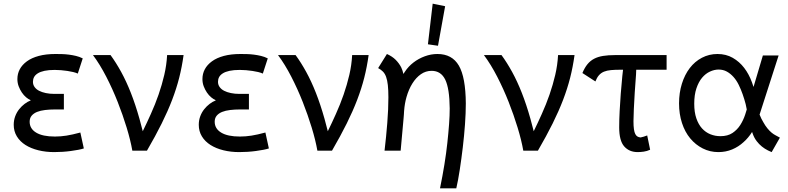

<svg xmlns="http://www.w3.org/2000/svg" viewBox="-20 -823 4306 1049"><path d="M438 -12Q426 -8 407.5 -4.5Q389 -1 367 2Q345 5 321.5 6.5Q298 8 276 8Q230 8 189.5 -2Q149 -12 119 -31Q89 -50 72 -78Q55 -106 55 -141Q55 -166 63 -187.5Q71 -209 84.5 -226Q98 -243 114.5 -255.5Q131 -268 147 -274V-276Q135 -281 122.5 -291.5Q110 -302 99.5 -317.5Q89 -333 82 -351.5Q75 -370 75 -391Q75 -420 88 -444.5Q101 -469 127 -488Q153 -507 192 -517.5Q231 -528 283 -528Q300 -528 318.5 -527.5Q337 -527 356.5 -524.5Q376 -522 395 -517.5Q414 -513 432 -504L405 -421Q394 -426 379.5 -429.5Q365 -433 348 -435.5Q331 -438 313.5 -439.5Q296 -441 279 -441Q246 -441 223 -436Q200 -431 186 -422Q172 -413 166 -401.5Q160 -390 160 -376Q160 -360 169 -347.5Q178 -335 193.5 -327Q209 -319 230.5 -314.5Q252 -310 277 -310H329V-225H281Q252 -225 226.5 -222Q201 -219 182.5 -211.5Q164 -204 153 -191Q142 -178 142 -158Q142 -120 177.5 -98.5Q213 -77 280 -77Q311 -77 343 -82Q375 -87 419 -99Z M703 0Q693 -57 672 -126Q651 -195 623 -266Q595 -337 560.5 -404Q526 -471 488 -522H584Q614 -481 642 -430Q670 -379 695 -315.5Q720 -252 742 -174Q751 -141 760 -106Q783 -153 804 -200Q828 -253 846.5 -306.5Q865 -360 877.5 -413.5Q890 -467 893 -522H983Q974 -457 959 -398Q944 -339 920.5 -277.5Q897 -216 863.5 -148.5Q830 -81 783 0Z M1449 -12Q1437 -8 1418.5 -4.5Q1400 -1 1378 2Q1356 5 1332.5 6.5Q1309 8 1287 8Q1241 8 1200.5 -2Q1160 -12 1130 -31Q1100 -50 1083 -78Q1066 -106 1066 -141Q1066 -166 1074 -187.5Q1082 -209 1095.5 -226Q1109 -243 1125.5 -255.5Q1142 -268 1158 -274V-276Q1146 -281 1133.5 -291.5Q1121 -302 1110.5 -317.5Q1100 -333 1093 -351.5Q1086 -370 1086 -391Q1086 -420 1099 -444.5Q1112 -469 1138 -488Q1164 -507 1203 -517.5Q1242 -528 1294 -528Q1311 -528 1329.5 -527.5Q1348 -527 1367.5 -524.5Q1387 -522 1406 -517.5Q1425 -513 1443 -504L1416 -421Q1405 -426 1390.5 -429.5Q1376 -433 1359 -435.5Q1342 -438 1324.5 -439.5Q1307 -441 1290 -441Q1257 -441 1234 -436Q1211 -431 1197 -422Q1183 -413 1177 -401.5Q1171 -390 1171 -376Q1171 -360 1180 -347.5Q1189 -335 1204.5 -327Q1220 -319 1241.5 -314.5Q1263 -310 1288 -310H1340V-225H1292Q1263 -225 1237.5 -222Q1212 -219 1193.5 -211.5Q1175 -204 1164 -191Q1153 -178 1153 -158Q1153 -120 1188.5 -98.5Q1224 -77 1291 -77Q1322 -77 1354 -82Q1386 -87 1430 -99Z M1714 0Q1704 -57 1683 -126Q1662 -195 1634 -266Q1606 -337 1571.5 -404Q1537 -471 1499 -522H1595Q1625 -481 1653 -430Q1681 -379 1706 -315.5Q1731 -252 1753 -174Q1762 -141 1771 -106Q1794 -153 1815 -200Q1839 -253 1857.5 -306.5Q1876 -360 1888.5 -413.5Q1901 -467 1904 -522H1994Q1985 -457 1970 -398Q1955 -339 1931.5 -277.5Q1908 -216 1874.5 -148.5Q1841 -81 1794 0Z M2384 206Q2398 138 2408 76Q2418 14 2424 -41.5Q2430 -97 2433.5 -144.5Q2437 -192 2437 -231Q2436 -340 2412.5 -388Q2389 -436 2338 -436Q2306 -436 2279.5 -417.5Q2253 -399 2233 -367Q2213 -335 2201 -293Q2191 -258 2188 -219Q2188 -212 2187 -205Q2187 -203 2187 -202Q2186 -190 2185 -177Q2178 -94 2169 0H2081Q2090 -76 2096 -152Q2102 -228 2102 -291Q2102 -331 2099 -358Q2096 -385 2089.5 -403Q2083 -421 2072 -432Q2061 -443 2046 -451L2094 -528Q2123 -515 2141.5 -496.5Q2160 -478 2172 -455Q2180 -438 2184 -419Q2188 -425 2192 -431Q2211 -460 2239 -481.5Q2267 -503 2301 -515.5Q2335 -528 2370 -528Q2450 -528 2487 -464.5Q2524 -401 2525 -258Q2525 -206 2520.5 -143.5Q2516 -81 2508.5 -18Q2501 45 2492 104Q2483 163 2473 206ZM2412 -789 2373 -573 2318 -581 2344 -803Z M2839 0Q2829 -57 2808 -126Q2787 -195 2759 -266Q2731 -337 2696.5 -404Q2662 -471 2624 -522H2720Q2750 -481 2778 -430Q2806 -379 2831 -315.5Q2856 -252 2878 -174Q2887 -141 2896 -106Q2919 -153 2940 -200Q2964 -253 2982.5 -306.5Q3001 -360 3013.5 -413.5Q3026 -467 3029 -522H3119Q3110 -457 3095 -398Q3080 -339 3056.5 -277.5Q3033 -216 2999.5 -148.5Q2966 -81 2919 0Z M3464 8Q3418 8 3390.5 -23Q3363 -54 3363 -127Q3363 -170 3365.5 -216.5Q3368 -263 3371.5 -310.5Q3375 -358 3380 -407Q3382 -424 3384 -442H3370Q3340 -442 3318 -440Q3296 -438 3280 -431.5Q3264 -425 3252.5 -412Q3241 -399 3233 -378L3162 -424Q3174 -453 3189.5 -472Q3205 -491 3226 -502Q3247 -513 3275 -517.5Q3303 -522 3339 -522H3622V-442H3456Q3455 -429 3455 -416Q3451 -367 3448 -318.5Q3445 -270 3443 -227.5Q3441 -185 3441 -161Q3441 -134 3443.5 -117Q3446 -100 3451 -90.5Q3456 -81 3463 -77Q3470 -73 3480 -72Q3488 -74 3497.5 -76.5Q3507 -79 3516 -83L3532 -5Q3515 3 3497 5.5Q3479 8 3464 8Z M4196 8 4176 -1Q4158 -10 4142.5 -22.5Q4127 -35 4114 -52Q4101 -69 4093 -91Q4091 -96 4089 -102Q4069 -70 4043 -47Q4015 -21 3980 -6.5Q3945 8 3905 8Q3859 8 3819.5 -12Q3780 -32 3751 -67Q3722 -102 3706 -151Q3690 -200 3690 -258Q3690 -316 3705.5 -365.5Q3721 -415 3748.5 -451Q3776 -487 3815 -507.5Q3854 -528 3900 -528Q3947 -528 3983.5 -507Q4020 -486 4046 -452Q4072 -418 4088 -374Q4093 -361 4097 -348L4148 -520H4234L4130 -197Q4139 -174 4150 -156Q4161 -136 4173 -121.5Q4185 -107 4196 -98Q4207 -89 4217 -84L4241 -71ZM4051 -196Q4055 -211 4060 -225Q4057 -239 4054 -254Q4047 -281 4037.5 -308Q4028 -335 4016 -359.5Q4004 -384 3987.5 -402.5Q3971 -421 3951 -432Q3931 -443 3906 -443Q3883 -443 3859 -432Q3835 -421 3816 -398.5Q3797 -376 3785 -340.5Q3773 -305 3773 -256Q3773 -210 3784.5 -176.5Q3796 -143 3815.5 -121.5Q3835 -100 3861 -89.5Q3887 -79 3916 -79Q3956 -79 3982 -96.5Q4008 -114 4024.5 -140Q4041 -166 4051 -196Z"/></svg>

Font: Rising Sun
Style: Regular
Weight: 400
Designer: Matt McInerney, Pablo Impallari, Rodrigo Fuenzalida (Raleway font), Stephen Hutchings (Greek), Cristiano Sobral (main ch
Foundry: The Rising Sun Project Authors
Version: Version 4.327; ttfautohint (v1.8.4.7-5d5b-dirty)